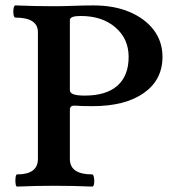

<svg xmlns="http://www.w3.org/2000/svg" viewBox="-20 -686 638 709"><path d="M43 3Q39 3 37.5 -8Q36 -19 37.5 -30.5Q39 -42 43 -42Q120 -42 120 -99V-567Q120 -621 37 -621Q32 -621 30 -632Q28 -643 30 -654.5Q32 -666 37 -666Q108 -663 179 -663Q212 -663 251.5 -664.5Q291 -666 325 -666Q401 -666 458 -642Q515 -618 547.5 -575.5Q580 -533 580 -476Q580 -391 511 -342.5Q442 -294 322 -294Q300 -294 283.5 -294.5Q267 -295 255 -296Q238 -296 238 -281V-99Q238 -42 320 -42Q325 -42 327 -30.5Q329 -19 327.5 -8Q326 3 320 3Q251 0 182 0Q112 0 43 3ZM293 -333Q372 -333 413.5 -369.5Q455 -406 455 -476Q455 -543 406 -585Q357 -627 278 -627Q238 -627 238 -612V-353Q238 -343 251 -338Q264 -333 293 -333Z"/></svg>

Font: Junicode
Style: Bold
Weight: 700
Designer: Peter S. Baker
Version: Version 2.100; ttfautohint (v1.8.4)